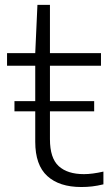

<svg xmlns="http://www.w3.org/2000/svg" viewBox="-20 -760 454 790"><path d="M314.5 9.5Q224 9.5 174.5 -35.8Q125 -81 125 -176.5V-489.5H9V-541.5H125L134 -740H185.5V-541.5H395.5V-489.5H185.5V-187.5Q185.5 -109.5 221.5 -76.5Q257.5 -43.5 325.5 -43.5Q359.5 -43.5 405.5 -54V-1.5Q380.5 4.5 359.2 7Q338 9.5 314.5 9.5ZM39.5 -302V-344H367.5V-302Z"/></svg>

Font: Encode Sans Expanded Light
Style: Regular
Weight: 300
Width: 7
Designer: Multiple Designers
Foundry: Impallari Type
Version: Version 3.000; ttfautohint (v1.8.3) -l 8 -r 50 -G 200 -x 14 